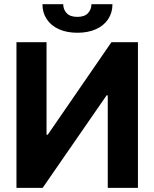

<svg xmlns="http://www.w3.org/2000/svg" viewBox="-20 -912 749 932"><path d="M205.9 -707V-258.1H211.8L520.8 -707H649.6V0H503.1V-449.1H497.4L187 0H59.9V-707ZM355.5 -753Q304.2 -753 266 -770.2Q227.8 -787.4 206.9 -819Q186 -850.5 186 -891.5H286.9Q286.9 -866 303.8 -848Q320.6 -830.1 355.5 -830.1Q390.2 -830.1 406.8 -847.8Q423.4 -865.4 424 -891.5H525.9Q525.9 -850.5 505 -819Q484.1 -787.4 445.6 -770.2Q407.2 -753 355.5 -753Z"/></svg>

Font: Pretendard Std Variable
Style: Regular
Weight: 400
Designer: Base glyphs from Inter by Rasmus Andersson; Hangeul glyphs from Noto Sans CJK(Source Han Sans) by Jang Soo-young and Kan
Foundry: Kil Hyung-jin
Version: Version 1.309;Glyphs 3.2 (3225)